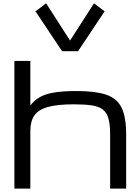

<svg xmlns="http://www.w3.org/2000/svg" viewBox="-20 -1108 823 1128"><path d="M64.5 0V-750H158.2V-487.8Q179.2 -516.1 210.2 -535.2Q241.2 -554.2 293.2 -563.7Q345.2 -573.2 429.7 -573.2Q540 -573.2 603.8 -551.8Q667.5 -530.3 694.3 -475.1Q721.2 -419.9 721.2 -318.8V0H627V-318.8Q627 -376.5 617.2 -411.6Q607.4 -446.8 583.7 -464.8Q560.1 -482.9 518.6 -489Q477.1 -495.1 413.1 -495.1Q315.4 -495.1 259.8 -479Q204.1 -462.9 181.2 -428.5Q158.2 -394 158.2 -338.9V0ZM344.7 -807.1 188.5 -1041.5 251 -1088.4 391.6 -869.6 532.2 -1088.4 594.7 -1041.5 438.5 -807.1Z"/></svg>

Font: Michroma
Style: Regular
Weight: 400
Designer: Vernon Adams
Foundry: Vernon Adams
Version: Version 1.100; ttfautohint (v1.8.4.7-5d5b);gftools[0.9.29]